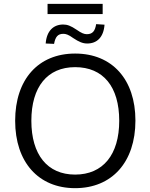

<svg xmlns="http://www.w3.org/2000/svg" viewBox="-20 -982 792 1011"><path d="M375.5 8.8C569.6 8.8 693.1 -128.4 693.1 -347.1C693.1 -563.7 570.6 -700 375.5 -700C181.4 -700 59.8 -563.7 59.8 -346.1C59.8 -128.4 182.4 8.8 375.5 8.8ZM375.5 -62.7C229.4 -62.7 145.1 -167.6 145.1 -346.1C145.1 -524.5 229.4 -628.4 375.5 -628.4C523.5 -628.4 607.8 -525.5 607.8 -346.1C607.8 -167.6 522.5 -62.7 375.5 -62.7ZM230.4 -907.8H520.6V-961.8H230.4ZM439.2 -752.9C490.2 -752.9 525.5 -785.3 530.4 -852L486.3 -854.9C480.4 -817.6 466.7 -802 437.3 -802C423.5 -802 409.8 -806.9 383.3 -825.5C352.9 -846.1 334.3 -852.9 312.7 -852.9C261.8 -852.9 225.5 -819.6 220.6 -752.9L264.7 -751C271.6 -788.2 284.3 -803.9 313.7 -803.9C326.5 -803.9 340.2 -800 365.7 -781.4C395.1 -761.8 415.7 -752.9 439.2 -752.9Z"/></svg>

Font: LL Pando Sans
Style: Regular
Weight: 400
Designer: Joshua Smith
Foundry: Joshua Smith
Version: Version 1.000;Glyphs 3.2.1 (3258)